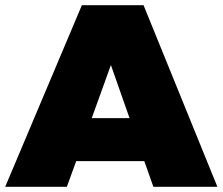

<svg xmlns="http://www.w3.org/2000/svg" viewBox="-30 -721 859 741"><path d="M562 0H809L524 -701H286L-10 0H228L264 -99H527ZM324 -265 398 -470 470 -265Z"/></svg>

Font: Montserrat-Arabic Black
Style: Regular
Weight: 900
Designer: Mohamed Gaber
Foundry: Kief Type Foundry
Version: Version 5.008;PS 005.008;hotconv 1.0.88;makeotf.lib2.5.64775